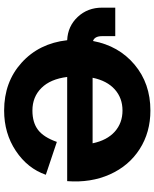

<svg xmlns="http://www.w3.org/2000/svg" viewBox="72 -820 759 944"><g transform="rotate(90 452.0 -348.5)"><path d="M158.2 -471.2Q158.2 -433.6 182.1 -425.8Q205.6 -552.2 298.3 -630.1Q391.1 -708 523.9 -708Q630.9 -708 713.4 -655.3Q795.9 -602.5 837.9 -508.8Q879.9 -415 871.1 -298.8H358.9Q369.1 -216.3 413.1 -172.1Q457 -127.9 523.9 -127.9Q583 -127.9 619.1 -155.5Q655.3 -183.1 678.2 -248L839.8 -193.8Q808.6 -104 722.4 -46.4Q636.2 11.2 523.9 11.2Q383.8 11.2 288.8 -74.7Q193.8 -160.6 178.2 -298.8Q109.4 -301.8 63.7 -350.6Q18.1 -399.4 18.1 -470.2V-535.2H158.2ZM362.8 -423.8H685.1Q670.4 -494.6 627.9 -532.7Q585.4 -570.8 523.9 -570.8Q462.4 -570.8 419.9 -532.7Q377.4 -494.6 362.8 -423.8ZM181.2 -298.8H185.1Z"/></g></svg>

Font: LT Superior Black
Style: Regular
Weight: 900
Designer: Daniel Lyons
Foundry: LyonsType
Version: Version 2.005